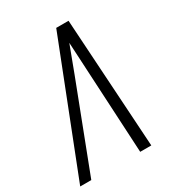

<svg xmlns="http://www.w3.org/2000/svg" viewBox="-185 -840 862 945"><g transform="rotate(-30 246.0 -367.5)"><path d="M-8 0 280 -735H350L396 0H333L307 -490Q305 -527 303 -564.5Q301 -602 299 -639Q285 -602 271 -564.5Q257 -527 243 -490L55 0Z"/></g></svg>

Font: Iosevka SS18 Light
Style: Italic
Weight: 300
Italic angle: -9°
Monospace: yes
Designer: Belleve Invis
Foundry: Belleve Invis
Version: Version 25.1.1; ttfautohint (v1.8.4)